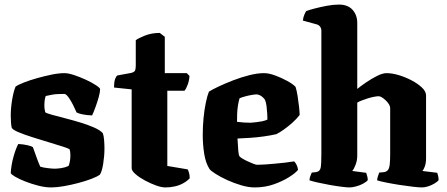

<svg xmlns="http://www.w3.org/2000/svg" viewBox="-20 -820 1954 840"><path d="M204 0Q178 0 148.5 -7.5Q119 -15 92 -25.5Q65 -36 47 -46.5Q29 -57 27 -63Q29 -98 39 -134Q49 -170 60 -190Q81 -189 99 -185Q117 -181 124 -176Q130 -160 138.5 -135.5Q147 -111 156 -91Q167 -87 188 -84.5Q209 -82 219 -82Q231 -82 248 -84.5Q265 -87 280 -94Q283 -100 285.5 -113Q288 -126 288 -140Q288 -148 287 -156Q286 -164 285 -166Q282 -170 257 -178Q232 -186 195.5 -197Q159 -208 122.5 -219.5Q86 -231 60 -242Q34 -253 31 -262Q29 -271 28 -286.5Q27 -302 27 -314Q27 -347 33 -383Q39 -419 48 -441Q59 -449 84.5 -459Q110 -469 142 -478Q174 -487 205.5 -493.5Q237 -500 262 -500Q279 -500 304.5 -491.5Q330 -483 356 -471Q382 -459 400 -447Q418 -435 418 -430Q418 -417 412 -395.5Q406 -374 398 -352Q390 -330 383 -315Q357 -316 339.5 -320Q322 -324 315 -328Q301 -361 286 -385Q271 -409 262 -409Q247 -409 233.5 -408.5Q220 -408 207 -405.5Q194 -403 180 -400Q176 -388 175 -377.5Q174 -367 174 -359Q174 -350 175 -343.5Q176 -337 178 -329Q182 -325 205 -318.5Q228 -312 261.5 -303.5Q295 -295 330 -284.5Q365 -274 392 -262Q419 -250 430 -237Q434 -226 435.5 -206.5Q437 -187 437 -171Q437 -138 431.5 -103.5Q426 -69 417 -56Q405 -47 380 -37.5Q355 -28 323 -19.5Q291 -11 259.5 -5.5Q228 0 204 0Z M703 0Q687 0 663 -8.5Q639 -17 614 -30.5Q589 -44 572.5 -58.5Q556 -73 556 -84V-429L479 -437Q479 -463 484 -475.5Q489 -488 494 -490L554 -501Q563 -503 568.5 -508Q574 -513 574 -536V-644Q585 -653 614.5 -664.5Q644 -676 679 -676L701 -659V-500H797L809 -488Q808 -469 801.5 -450.5Q795 -432 787 -423H712V-94L801 -79Q804 -74 807 -64Q810 -54 810 -40Q799 -28 782 -18.5Q765 -9 745 -4.5Q725 0 703 0Z M1094 0Q1067 0 1035 -9.5Q1003 -19 973.5 -32.5Q944 -46 923 -59.5Q902 -73 897 -80Q880 -106 873.5 -146.5Q867 -187 867 -230Q867 -267 870.5 -303.5Q874 -340 880.5 -371Q887 -402 894 -419Q908 -428 936.5 -441.5Q965 -455 1000 -468.5Q1035 -482 1070.5 -491Q1106 -500 1135 -500Q1156 -500 1183.5 -490Q1211 -480 1236.5 -466Q1262 -452 1273 -440Q1278 -425 1282 -400Q1286 -375 1288.5 -351.5Q1291 -328 1291 -317Q1277 -299 1258.5 -282.5Q1240 -266 1221.5 -253Q1203 -240 1189 -233Q1162 -227 1133 -223Q1104 -219 1075 -217Q1046 -215 1019 -214Q1021 -180 1022.5 -160.5Q1024 -141 1028 -136Q1031 -132 1041 -126Q1051 -120 1064 -114Q1077 -108 1088.5 -103.5Q1100 -99 1106 -99Q1121 -99 1141 -100.5Q1161 -102 1183.5 -104Q1206 -106 1227.5 -108.5Q1249 -111 1267 -114Q1272 -109 1277 -100Q1282 -91 1284 -77Q1273 -63 1244.5 -45Q1216 -27 1177.5 -13.5Q1139 0 1094 0ZM1076 -283Q1089 -284 1102 -285.5Q1115 -287 1127.5 -289.5Q1140 -292 1150 -297Q1150 -308 1149 -324Q1148 -340 1146 -356.5Q1144 -373 1139 -384Q1133 -392 1126 -397.5Q1119 -403 1112.5 -405Q1106 -407 1102 -407Q1095 -407 1080.5 -404.5Q1066 -402 1051.5 -398Q1037 -394 1028 -390Q1024 -377 1021 -358Q1018 -339 1017.5 -320.5Q1017 -302 1017 -287Q1032 -285 1047 -284Q1062 -283 1076 -283Z M1509 0Q1498 0 1474 -3Q1450 -6 1422 -11Q1394 -16 1370 -21.5Q1346 -27 1334 -31Q1334 -39 1337.5 -49Q1341 -59 1344 -65L1363 -67Q1380 -70 1383 -86.5Q1386 -103 1386 -147V-685Q1386 -695 1381 -702.5Q1376 -710 1367 -713L1305 -730Q1307 -746 1312 -757Q1317 -768 1320 -772Q1331 -776 1355.5 -782.5Q1380 -789 1409 -794.5Q1438 -800 1463 -800Q1502 -800 1522.5 -777Q1543 -754 1543 -719V-431Q1559 -444 1582.5 -460Q1606 -476 1630 -488Q1654 -500 1671 -500Q1695 -500 1724 -491.5Q1753 -483 1780.5 -468.5Q1808 -454 1826 -437Q1844 -420 1844 -402V-128Q1844 -106 1838.5 -91.5Q1833 -77 1828 -72L1893 -64Q1895 -58 1897 -49.5Q1899 -41 1899 -32Q1894 -25 1880.5 -17Q1867 -9 1852.5 -4.5Q1838 0 1826 0Q1814 0 1787 -3Q1760 -6 1728 -11Q1696 -16 1669 -21.5Q1642 -27 1630 -31Q1630 -39 1633.5 -49Q1637 -59 1639 -65L1661 -67Q1671 -69 1677 -76Q1683 -83 1685 -100Q1687 -117 1687 -147V-348Q1687 -355 1681.5 -364Q1676 -373 1667.5 -381Q1659 -389 1651 -394Q1643 -399 1637 -399Q1629 -399 1616 -396.5Q1603 -394 1588.5 -389.5Q1574 -385 1561.5 -380Q1549 -375 1543 -371V-139Q1543 -119 1536 -100Q1529 -81 1521 -72L1582 -64Q1584 -59 1586.5 -49.5Q1589 -40 1589 -32Q1584 -25 1569.5 -17Q1555 -9 1538 -4.5Q1521 0 1509 0Z"/></svg>

Font: Texturina 12pt ExtraBold
Style: Regular
Weight: 800
Designer: Guillermo Torres Carreño
Foundry: Omnibus-Type
Version: Version 1.002